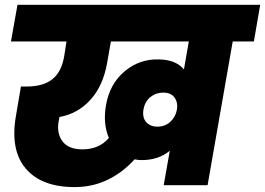

<svg xmlns="http://www.w3.org/2000/svg" viewBox="-20 -760 1088 788"><path d="M651.9 0 676.8 -141.1Q630.4 -103 562 -103Q546.9 -103 532.2 -106Q485.8 -53.7 423.3 -22.9Q360.8 7.8 286.1 7.8Q149.4 7.8 85 -69.1Q20.5 -146 45.9 -287.1L65.9 -404.8H87.9Q157.2 -404.8 194.8 -434.8Q232.4 -464.8 243.2 -527.8L252.9 -589.8H24.9L51.8 -740.2H1047.9L1022 -589.8H935.1L832 0ZM626 -240.2Q657.2 -240.2 679 -260Q700.7 -279.8 706.1 -310.1Q710.9 -338.9 696.5 -359.4Q682.1 -379.9 649.9 -379.9Q619.6 -379.9 597.2 -361.6Q574.7 -343.3 568.8 -311Q563.5 -277.3 580.1 -258.8Q596.7 -240.2 626 -240.2ZM317.9 -147Q387.2 -147 426.8 -193.8Q401.9 -252.9 415 -328.1Q429.7 -415 491.2 -467Q552.7 -519 633.8 -516.1Q701.7 -514.6 734.9 -475.1L754.9 -589.8H435.1L419.9 -502.9Q403.3 -407.7 351.1 -350.3Q298.8 -293 224.1 -279.8L221.2 -265.1Q211.4 -213.4 236.3 -180.2Q261.2 -147 317.9 -147Z"/></svg>

Font: Poppins ExtraBold
Style: Italic
Weight: 800
Italic angle: -10°
Designer: Ninad Kale (Devanagari), Jonny Pinhorn (Latin)
Foundry: Indian Type Foundry
Version: Version 3.200;PS 1.000;hotconv 16.6.54;makeotf.lib2.5.65590